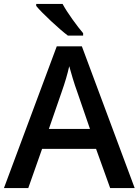

<svg xmlns="http://www.w3.org/2000/svg" viewBox="-20 -951 701 971"><path d="M0 0ZM537.1 0 465.8 -198.2H192.9L123 0H0L267.1 -716.8H394L661.1 0ZM435.1 -298.8 368.2 -493.2Q360.8 -512.7 347.9 -554.7Q335 -596.7 330.1 -616.2Q316.9 -556.2 291.5 -484.9L227.1 -298.8ZM323.2 -771Q289.6 -796.4 238 -844.5Q186.5 -892.6 163.1 -920.9V-931.2H296.4Q314.9 -897 346.9 -852.5Q378.9 -808.1 400.4 -783.2V-771Z"/></svg>

Font: Open Sans Semibold
Style: Regular
Weight: 600
Foundry: Ascender Corporation
Version: Version 1.10; ttfautohint (v1.5.65-e2d9)